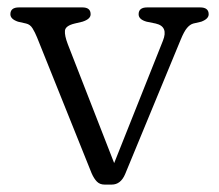

<svg xmlns="http://www.w3.org/2000/svg" viewBox="-20 -487 590 518"><path d="M281.5 11H262Q249.5 11 241.5 3Q233.5 -5 227 -20L80 -386Q74.5 -399.5 68 -410.2Q61.5 -421 50.5 -423.5L28.5 -428.5Q8 -435.5 8 -448.5Q8 -467 31 -467H202.5Q224.5 -467 224.5 -448.5Q224.5 -435.5 202.5 -428.5L181.5 -423.5Q156.5 -417.5 155.2 -404.2Q154 -391 163 -367.5L288 -47L419.5 -377Q435 -415.5 400 -423.5L375.5 -428.5Q354 -434.5 354 -448.5Q354 -467 377 -467H520Q543 -467 543 -448.5Q543 -436 523 -428.5L501.5 -423.5Q492.5 -421 484.5 -411.5Q476.5 -402 467.5 -380L317.5 -17Q305.5 11 281.5 11Z"/></svg>

Font: Fraunces 9pt S100 Light
Style: Regular
Weight: 300
Version: Version 1.000; ttfautohint (v1.8.3)